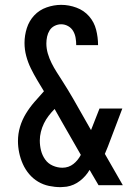

<svg xmlns="http://www.w3.org/2000/svg" viewBox="-20 -763 540 791"><path d="M230 8Q206 8 182 3Q158 -2 137 -14.5Q116 -27 100 -46Q84 -65 74 -87.5Q64 -110 59 -134Q54 -158 54 -182Q54 -212 62.5 -240.5Q71 -269 86.5 -294.5Q102 -320 121.5 -342.5Q141 -365 161 -387Q147 -410 133 -433.5Q119 -457 107 -481.5Q95 -506 88 -532.5Q81 -559 81 -586Q81 -617 90.5 -647Q100 -677 121 -699.5Q142 -722 172 -732.5Q202 -743 232 -743Q264 -743 295 -731.5Q326 -720 347 -696Q368 -672 376 -640.5Q384 -609 384 -577H294Q294 -592 291.5 -607Q289 -622 281.5 -635Q274 -648 260.5 -655.5Q247 -663 232 -663Q232 -663 232 -663Q232 -663 232 -663Q218 -663 205 -656.5Q192 -650 184.5 -638Q177 -626 174 -612Q171 -598 171 -584Q171 -563 177 -542.5Q183 -522 192.5 -503Q202 -484 213.5 -466Q225 -448 236.5 -430Q248 -412 259 -394Q270 -376 281 -357L355 -227L390 -316H484L424 -158Q421 -151 418 -143.5Q415 -136 412 -129L486 0H386L359 -46L351 -60L349 -63Q334 -37 309.5 -18Q285 1 255 6L244 7ZM237 -72Q250 -72 261.5 -76Q273 -80 282.5 -87.5Q292 -95 300 -105Q308 -115 313 -125L235 -261L205 -314Q192 -301 180.5 -286Q169 -271 161 -254.5Q153 -238 148.5 -220Q144 -202 144 -184Q144 -163 149 -143Q154 -123 166 -106Q178 -89 197.5 -80.5Q217 -72 237 -72Z"/></svg>

Font: iosevka_custom_sans_ss08 Md
Style: Regular
Weight: 500
Designer: Belleve Invis
Foundry: Belleve Invis
Version: Version 10.3.0; ttfautohint (v1.8.3)